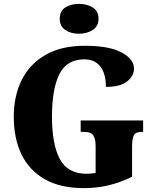

<svg xmlns="http://www.w3.org/2000/svg" viewBox="-20 -960 801 990"><path d="M413 10Q291 10 210.5 -36Q130 -82 90.5 -164.5Q51 -247 51 -358Q51 -466 92.5 -548.5Q134 -631 215.5 -677.5Q297 -724 417 -724Q543 -724 607 -689.5Q671 -655 671 -606Q671 -569 636 -540.5Q601 -512 526 -512Q526 -581 497 -617.5Q468 -654 415 -654Q324 -654 286 -577.5Q248 -501 248 -358Q248 -216 288.5 -140Q329 -64 427 -64Q446 -64 473 -68V-207Q473 -245 460.5 -262.5Q448 -280 414 -280H396V-339H718V-280H710Q679 -280 670 -262Q661 -244 661 -203V-49Q601 -19 540 -4.5Q479 10 413 10ZM387 -786Q345 -786 316.5 -805.5Q288 -825 288 -863Q288 -903 316.5 -921.5Q345 -940 387 -940Q428 -940 458 -921.5Q488 -903 488 -863Q488 -825 458 -805.5Q428 -786 387 -786Z"/></svg>

Font: Noto Serif Thai SemiCondensed Black
Style: Regular
Weight: 900
Width: 4
Designer: Monotype Design Team
Foundry: Monotype Imaging Inc.
Version: Version 2.002; ttfautohint (v1.8.4.7-5d5b)